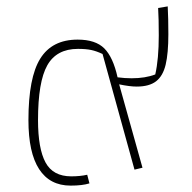

<svg xmlns="http://www.w3.org/2000/svg" viewBox="-20 -577 601 601"><path d="M69 -201Q69 -334 106 -393.5Q143 -453 223 -453Q279 -453 306.5 -425.5Q334 -398 348 -335Q370 -332 392 -332Q435 -332 466 -344Q477 -392 477 -466Q477 -518 475 -552L505 -557Q507 -520 507 -470Q507 -410 498.5 -374.5Q490 -339 468.5 -322.5Q447 -306 408 -306Q386 -306 353 -313L426 -52L401 -46L301 -408Q282 -417 265.5 -420.5Q249 -424 224 -424Q157 -424 128 -372.5Q99 -321 99 -201Q99 -112 122.5 -68.5Q146 -25 203 -25Q231 -25 253 -30L260 -3Q238 4 201 4Q136 4 102.5 -47.5Q69 -99 69 -201Z"/></svg>

Font: Athiti ExtraLight
Style: Regular
Weight: 250
Version: Version 1.032